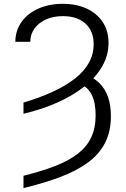

<svg xmlns="http://www.w3.org/2000/svg" viewBox="-20 -757 650 990"><path d="M101.1 -170.4V-228Q186 -253.4 253.2 -284.4Q320.3 -315.4 367.2 -352.5Q414.1 -389.6 438.5 -433.6Q462.9 -477.5 462.9 -529.3Q462.9 -596.7 420.7 -635.3Q378.4 -673.8 304.2 -673.8Q254.4 -673.8 216.6 -656.5Q178.7 -639.2 157.5 -609.4Q136.2 -579.6 136.2 -541.5H59.1Q59.6 -600.1 91.1 -644Q122.6 -688 178 -712.6Q233.4 -737.3 304.2 -737.3Q373 -737.3 426 -713.1Q479 -689 509.3 -643.8Q539.6 -598.6 539.6 -535.6Q539.6 -472.2 507.3 -415.5Q475.1 -358.9 416 -311.8Q356.9 -264.6 276.9 -228.8Q196.8 -192.9 101.1 -170.4ZM389.6 -326.2 426.8 -370.6Q466.8 -354.5 494.6 -326.4Q522.5 -298.3 537.1 -256.8Q551.8 -215.3 551.8 -158.2Q551.8 -78.6 521.5 -20Q491.2 38.6 433.3 81.1Q375.5 123.5 291.7 155.3Q208 187 101.1 212.9V149.4Q195.3 126 265.4 98.6Q335.4 71.3 381.6 35.4Q427.7 -0.5 450.4 -48.8Q473.1 -97.2 473.1 -162.6Q473.1 -227.1 453.4 -267.6Q433.6 -308.1 389.6 -326.2Z"/></svg>

Font: Inter 18pt Light
Style: Regular
Weight: 300
Designer: Rasmus Andersson
Foundry: rsms
Version: Version 4.001;git-66647c0bb